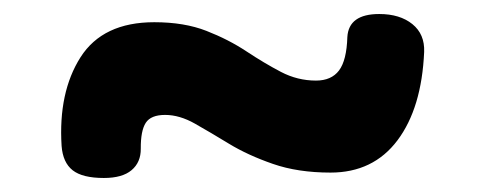

<svg xmlns="http://www.w3.org/2000/svg" viewBox="-20 -448 690 274"><path d="M451.7 -201.7Q405.1 -201.7 369.5 -214.1Q333.9 -226.4 306.9 -242.8Q280 -259.2 258.1 -271.6Q236.2 -284 215.6 -284Q195.3 -284 188 -272.7Q180.7 -261.4 180.9 -235.9Q181.1 -216.4 167.8 -205.2Q154.6 -194 128.2 -194Q97.7 -194 83.7 -205Q69.7 -216 67.9 -239.8Q63.1 -316.2 94.9 -366.3Q126.8 -416.3 200.2 -416.3Q243.1 -416.3 274.7 -403.9Q306.2 -391.6 331.7 -374.7Q357.2 -357.8 380.9 -345.4Q404.6 -333 430.9 -333Q452.9 -333 463.8 -347.4Q474.7 -361.9 475.7 -395.2Q477.7 -428 521.2 -428Q550.7 -428 568.5 -413.6Q586.3 -399.2 585.3 -373.9Q581.8 -293.8 547.2 -247.7Q512.6 -201.7 451.7 -201.7Z"/></svg>

Font: Playpen Sans Thai
Style: Regular
Weight: 400
Designer: Sirin Gunkloy, Laura Meseguer, Veronika Burian, José Scaglione
Foundry: TypeTogether
Version: Version 2.000